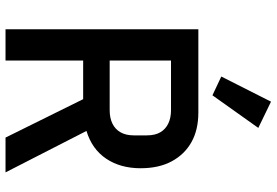

<svg xmlns="http://www.w3.org/2000/svg" viewBox="-173 -828 1001 695"><g transform="rotate(90 327.5 -480.5)"><path d="M199 -281V0H86V-698H387Q450 -698 494.5 -673Q539 -648 564 -601.5Q589 -555 589 -489Q589 -416 554.5 -364.5Q520 -313 454 -293L604 0H478L339 -281ZM199 -377H379Q407 -377 427.5 -387Q448 -397 459 -416.5Q470 -436 470 -464V-512Q470 -541 459 -560Q448 -579 427.5 -589Q407 -599 379 -599H199ZM443 -915 325 -749 257 -781 348 -961Z"/></g></svg>

Font: IBM Plex Sans Medium
Style: Regular
Weight: 500
Designer: Mike Abbink, Paul van der Laan, Pieter van Rosmalen
Foundry: Bold Monday
Version: Version 3.201